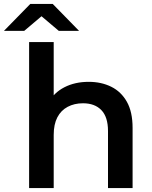

<svg xmlns="http://www.w3.org/2000/svg" viewBox="-66 -956 771 976"><path d="M385 -540Q449 -540 499.5 -515Q550 -490 579 -438.5Q608 -387 608 -306V0H483V-290Q483 -361 449.5 -396Q416 -431 356 -431Q312 -431 278 -413Q244 -395 225.5 -359.5Q207 -324 207 -270V0H82V-742H207V-390L180 -434Q208 -485 261.5 -512.5Q315 -540 385 -540ZM-46 -799 88 -936H202L336 -799H233L97 -914H193L57 -799Z"/></svg>

Font: MOST Montserrat SemiBold
Style: Regular
Weight: 600
Designer: Julieta Ulanovsky
Foundry: Julieta Ulanovsky
Version: Version 8.000;March 11, 2024;FontCreator 15.0.0.2926 64-bit